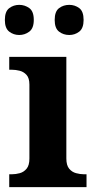

<svg xmlns="http://www.w3.org/2000/svg" viewBox="-21 -770 393 790"><path d="M17 0V-53H29Q44 -53 60.5 -57.5Q77 -62 88.5 -75.9Q100 -89.8 100 -117.7V-422Q100 -448.9 88 -462Q76 -475 59.5 -479Q43 -483 29 -483H17V-536H252V-118Q252 -90 263.5 -76Q275 -62 292 -57.5Q309 -53 323 -53H335V0ZM264 -626Q240 -626 222 -639.8Q204 -653.6 204 -687.7Q204 -723 222 -736.5Q240 -750 264 -750Q287 -750 305 -736.7Q323 -723.4 323 -688Q323 -653.7 305 -639.8Q287 -626 264 -626ZM58 -626Q35 -626 17 -639.8Q-1 -653.6 -1 -687.7Q-1 -723 17 -736.5Q35 -750 58 -750Q81 -750 99.5 -736.7Q118 -723.4 118 -688Q118 -653.7 99.5 -639.8Q81 -626 58 -626Z"/></svg>

Font: Noto Serif Armenian
Style: Regular
Weight: 400
Designer: Monotype Design Team
Foundry: Monotype Imaging Inc.
Version: Version 2.007